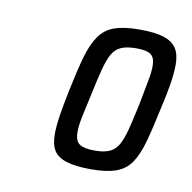

<svg xmlns="http://www.w3.org/2000/svg" viewBox="-47 -743 393 393"><g transform="rotate(10 149.5 -546.5)"><path d="M165 -397Q133 -397 114 -403Q95 -409 87.5 -421.5Q80 -434 80 -455Q80 -472 83.5 -494.5Q87 -517 93 -546Q102 -590 110 -618.5Q118 -647 130 -664.5Q142 -682 162 -689Q182 -696 214 -696Q247 -696 265 -690Q283 -684 291 -671.5Q299 -659 299 -638Q299 -621 295.5 -598.5Q292 -576 285 -546Q276 -503 268 -474Q260 -445 248.5 -428Q237 -411 217 -404Q197 -397 165 -397ZM166 -436Q185 -436 196.5 -441Q208 -446 215 -458Q222 -470 227.5 -491.5Q233 -513 240 -546Q245 -574 249 -593.5Q253 -613 253 -627Q253 -644 244.5 -650.5Q236 -657 214 -657Q195 -657 183 -652Q171 -647 164 -634.5Q157 -622 151.5 -600.5Q146 -579 139 -546Q133 -519 129 -500Q125 -481 125 -467Q125 -449 134.5 -442.5Q144 -436 166 -436Z"/></g></svg>

Font: Saira Condensed Light
Style: Italic
Weight: 300
Width: 3
Italic angle: -12°
Designer: Hector Gatti with collaboration of the Omnibus-Type team
Foundry: Omnibus-Type
Version: Version 1.101